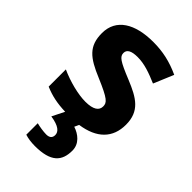

<svg xmlns="http://www.w3.org/2000/svg" viewBox="-237 -694 971 971"><g transform="rotate(45 248.5 -209.0)"><path d="M360 71C360 22 321 -8 281 -21L292 -45C402 -61 459 -119 459 -213C459 -310 400 -345 307 -383C211 -422 193 -435 193 -461C193 -485 215 -497 259 -497C308 -497 354 -480 408 -457L453 -564C388 -594 329 -607 261 -607C130 -607 45 -556 45 -455C45 -362 91 -326 194 -283C300 -238 312 -224 312 -197C312 -169 289 -150 231 -150C179 -150 105 -169 46 -196V-73C93 -53 136 -44 195 -42L162 24C222 33 243 53 243 77C243 100 227 107 208 107C188 107 157 102 138 97V179C157 185 180 189 209 189C323 189 360 146 360 71Z"/></g></svg>

Font: Noto Sans Tamil UI
Style: Bold
Weight: 700
Designer: Jelle Bosma - Monotype Design Team
Foundry: Monotype Imaging Inc.
Version: Version 2.004